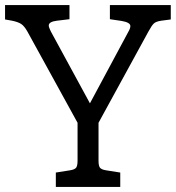

<svg xmlns="http://www.w3.org/2000/svg" viewBox="-29 -740 696 760"><path d="M647 -720V-663L609 -658Q589 -655 580.5 -647.5Q572 -640 559 -616L361 -254V-104Q361 -84 366.5 -76.5Q372 -69 390 -66L447 -57V0H192V-57L249 -66Q267 -69 272.5 -76.5Q278 -84 278 -104V-254L79 -616Q67 -637 55 -645Q43 -653 19 -658L-9 -663V-720H246V-664L196 -658Q164 -654 164 -639Q164 -632 172 -616L327 -331L480 -616Q487 -628 487 -637Q487 -651 453 -657L406 -664V-720Z"/></svg>

Font: Enriqueta
Style: Regular
Weight: 400
Designer: Viviana Monsalve, Gustavo Ibarra
Foundry: 72Puntos
Version: Version 2.000